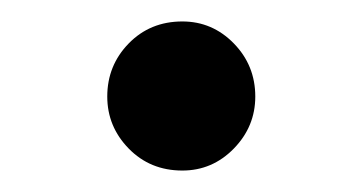

<svg xmlns="http://www.w3.org/2000/svg" viewBox="-20 -145 338 179"><path d="M150 14Q120 14 100 -6.5Q80 -27 80 -55Q80 -84 100 -104.5Q120 -125 150 -125Q178 -125 198 -104.5Q218 -84 218 -55Q218 -27 198 -6.5Q178 14 150 14Z"/></svg>

Font: Arima Thin SemiBold
Style: Regular
Weight: 600
Version: Version 1.100